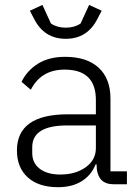

<svg xmlns="http://www.w3.org/2000/svg" viewBox="-20 -759 569 791"><path d="M120.1 -682.1 103 -714.8 154.8 -738.8 189.9 -662.1Q215.3 -645 251 -645Q286.6 -645 312 -662.1L347.2 -738.8L398.9 -714.8L381.8 -682.1Q340.3 -599.1 251 -599.1Q161.6 -599.1 120.1 -682.1ZM219.2 12.2Q139.2 12.2 94.5 -28.1Q49.8 -68.4 49.8 -139.2Q49.8 -288.1 259.8 -288.1H375V-347.2Q375 -472.2 246.1 -472.2Q149.4 -472.2 106.9 -389.2L68.8 -421.9Q91.3 -468.3 136.5 -496.6Q181.6 -524.9 248 -524.9Q337.9 -524.9 386.5 -480Q435.1 -435.1 435.1 -353V-53.2H502.9V0H446.8Q387.2 0 378.9 -62L377.9 -82H374Q356.4 -37.6 316.9 -12.7Q277.3 12.2 219.2 12.2ZM228 -40Q291.5 -40 333.3 -70.1Q375 -100.1 375 -148.9V-242.2H256.8Q112.8 -242.2 112.8 -152.8V-128.9Q112.8 -86.9 144 -63.5Q175.3 -40 228 -40Z"/></svg>

Font: Anuphan Light
Style: Regular
Weight: 300
Designer: Mike Abbink, Paul van der Laan, Pieter van Rosmalen, Mint Tantisuwanna
Foundry: Bold Monday; Cadson Demak
Version: Version 3.002;hotconv 1.0.109;makeotfexe 2.5.65596